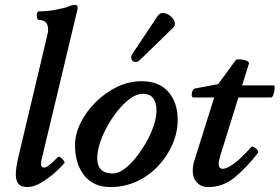

<svg xmlns="http://www.w3.org/2000/svg" viewBox="-20 -745 1133 778"><path d="M91 13Q67 13 55.5 1Q44 -11 44 -39Q44 -63 54 -107L168 -587Q171 -600 173 -609Q175 -618 175 -625Q175 -664 138 -664Q132 -664 130 -673Q128 -682 130 -690.5Q132 -699 138 -699Q168 -699 203 -705Q238 -711 259 -719Q267 -723 273 -724Q279 -725 284 -725Q299 -725 293 -703L153 -117Q145 -88 146.5 -77Q148 -66 160 -66Q173 -66 214 -108Q219 -112 226 -107Q233 -102 238 -94.5Q243 -87 241 -84Q224 -64 198 -41.5Q172 -19 143.5 -3Q115 13 91 13Z M427 13Q359 13 321.5 -34Q284 -81 284 -156Q284 -202 307 -248Q330 -294 368.5 -332Q407 -370 455 -393Q503 -416 553 -416Q625 -416 662.5 -372.5Q700 -329 700 -260Q700 -209 679 -160.5Q658 -112 621 -72.5Q584 -33 534.5 -10Q485 13 427 13ZM437 -42Q458 -42 482 -59Q506 -76 529 -104.5Q552 -133 571.5 -167Q591 -201 602.5 -235Q614 -269 614 -297Q614 -365 558 -365Q535 -365 509.5 -347Q484 -329 460 -300Q436 -271 416.5 -236.5Q397 -202 385.5 -167Q374 -132 374 -104Q374 -42 437 -42ZM547 -502Q537 -492 526.5 -494Q516 -496 512.5 -505.5Q509 -515 518 -529L618 -679Q628 -694 642.5 -692.5Q657 -691 670 -680.5Q683 -670 687.5 -656.5Q692 -643 682 -633Z M824 13Q795 13 778 -5.5Q761 -24 761 -52Q761 -61 762 -69.5Q763 -78 765 -86L848 -350H764Q758 -350 757 -358.5Q756 -367 760 -376.5Q764 -386 773 -387L864 -404L935 -501Q938 -505 951 -504.5Q964 -504 976.5 -500Q989 -496 989 -488L961 -399H1088Q1094 -399 1093 -386.5Q1092 -374 1088 -362Q1084 -350 1078 -350H946L873 -115Q870 -104 868 -96Q866 -88 866 -82Q866 -61 883 -61Q899 -61 928 -82Q957 -103 998 -149Q1001 -153 1009 -149Q1017 -145 1022.5 -138Q1028 -131 1025 -125Q980 -67 932 -27Q884 13 824 13Z"/></svg>

Font: Junicode SmExp
Style: Bold Italic
Weight: 700
Width: 6
Italic angle: -11°
Designer: Peter S. Baker
Version: Version 2.205; ttfautohint (v1.8.4)